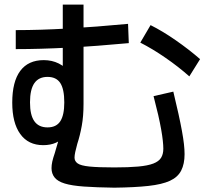

<svg xmlns="http://www.w3.org/2000/svg" viewBox="-20 -826 920 853"><path d="M208.9 -78.9Q208.9 -92.2 212.2 -107.8Q215.6 -123.3 223.3 -145.6Q231.1 -170 237.2 -193.3Q243.3 -216.7 245.6 -237.8L267.8 -223.3Q253.3 -203.3 228.9 -192.2Q204.4 -181.1 172.2 -181.1Q105.6 -181.1 70 -230.6Q34.4 -280 34.4 -370Q34.4 -463.3 70 -511.1Q105.6 -558.9 174.4 -558.9Q211.1 -558.9 241.1 -543.9Q271.1 -528.9 293.3 -500L258.9 -472.2V-805.6H351.1V-364.4Q351.1 -310 343.3 -267.2Q335.6 -224.4 323.3 -186.7Q317.8 -166.7 314.4 -151.1Q311.1 -135.6 311.1 -125.6Q311.1 -110 325 -100Q338.9 -90 377.8 -86.1Q416.7 -82.2 487.8 -82.2Q552.2 -82.2 594.4 -86.1Q636.7 -90 661.1 -99.4Q685.6 -108.9 695.6 -125Q705.6 -141.1 705.6 -165.6Q705.6 -180 703.3 -201.1Q701.1 -222.2 696.1 -250.6Q691.1 -278.9 682.8 -315.6Q674.4 -352.2 662.2 -398.9L750 -418.9Q763.3 -363.3 772.8 -320.6Q782.2 -277.8 788.3 -244.4Q794.4 -211.1 797.2 -186.1Q800 -161.1 800 -141.1Q800 -97.8 785 -68.3Q770 -38.9 735 -22.8Q700 -6.7 639.4 0Q578.9 6.7 487.8 7.8Q407.8 6.7 353.3 2.8Q298.9 -1.1 267.8 -10.6Q236.7 -20 222.8 -37.2Q208.9 -54.4 208.9 -78.9ZM265.6 -371.1Q265.6 -430 247.8 -457.2Q230 -484.4 191.1 -484.4Q152.2 -484.4 132.8 -456.7Q113.3 -428.9 113.3 -371.1Q113.3 -314.4 132.8 -287.2Q152.2 -260 191.1 -260Q230 -260 247.8 -287.2Q265.6 -314.4 265.6 -371.1ZM821.1 -486.7Q772.2 -530 715 -569.4Q657.8 -608.9 603.3 -636.7L648.9 -714.4Q702.2 -687.8 760.6 -647.2Q818.9 -606.7 868.9 -563.3ZM50 -692.2Q157.8 -692.2 282.2 -699.4Q406.7 -706.7 548.9 -720L552.2 -634.4Q410 -621.1 283.9 -614.4Q157.8 -607.8 50 -607.8Z"/></svg>

Font: Paperlogy 5 Medium
Style: Regular
Weight: 500
Designer: redesigned by Lee Juim, glyphs from Gmarket Sans & Montserrat
Foundry: PT&
Version: Version 1.001